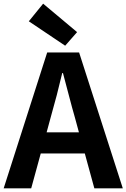

<svg xmlns="http://www.w3.org/2000/svg" viewBox="-24 -1026 689 1046"><path d="M396 -851 331 -777 133 -910 211 -1006ZM230 -305H406L384 -386Q371 -430 348.5 -516.5Q326 -603 319 -628H315Q287 -508 252 -386ZM490 0 438 -190H198L146 0H-4L233 -740H407L645 0Z"/></svg>

Font: Noto Sans Korean Bold
Style: Bold
Weight: 700
Designer: Ryoko NISHIZUKA  (kana & ideographs); Paul D. Hunt (Latin, Greek & Cyrillic); Wenlong ZHANG  (bopomofo); Sandoll Communi
Foundry: Adobe Systems Incorporated
Version: Version 1.000;PS 1;hotconv 1.0.78;makeotf.lib2.5.61930